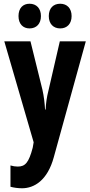

<svg xmlns="http://www.w3.org/2000/svg" viewBox="-20 -767 482 1027"><path d="M79 -681C79 -639 103 -615 138 -615C175 -615 199 -640 199 -681C199 -722 175 -747 138 -747C103 -747 79 -724 79 -681ZM241 -681C241 -640 265 -615 302 -615C339 -615 363 -640 363 -681C363 -722 339 -747 302 -747C266 -747 241 -724 241 -681ZM3 -546 160 -6 155 23C134 103 115 124 75 124C63 124 49 122 36 118V232C55 237 76 240 98 240C162 240 234 199 268 73L439 -546H300L240 -286C229 -243 226 -215 224 -181H221C219 -216 215 -251 207 -287L143 -546Z"/></svg>

Font: Noto Sans Malayalam ExtraCondensed
Style: Bold
Weight: 700
Width: 2
Designer: Jelle Bosma - Monotype Design Team
Foundry: Monotype Imaging Inc.
Version: Version 2.104